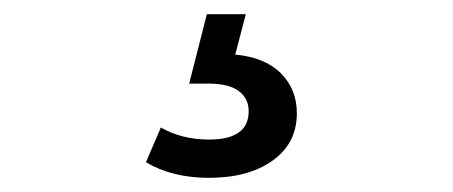

<svg xmlns="http://www.w3.org/2000/svg" viewBox="-20 -27 640 271"><path d="M186 202 207 153Q237 170 275 170Q331 170 331 130Q331 112 317 101.5Q303 91 274 91H247L272 -7H327L312 50Q354 54 376.5 76.5Q399 99 399 133Q399 175 365 199.5Q331 224 275 224Q223 224 186 202Z"/></svg>

Font: CMG Sans Medium
Style: Regular
Weight: 500
Designer: Julieta Ulanovsky
Foundry: Julieta Ulanovsky
Version: Version 7.200